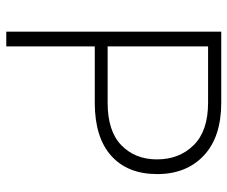

<svg xmlns="http://www.w3.org/2000/svg" viewBox="-78 -664 742 627"><g transform="rotate(90 293.5 -351.0)"><path d="M132 0H84V-702H316Q428 -702 488.5 -645Q549 -588 549 -493Q549 -396 489 -342.5Q429 -289 316 -289H132ZM132 -331H316Q409 -331 455 -376Q501 -421 501 -492Q501 -565 454.5 -612Q408 -659 316 -659H132Z"/></g></svg>

Font: Freesentation 2 ExtraLight
Style: Regular
Weight: 260
Designer: glyphs from Roboto by Christian Robertson / Hangul glyphs from Noto Sans CJK(Source Han Sans) by Jang Soo-young and Kang
Foundry: PT&
Version: Version 2.001